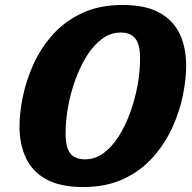

<svg xmlns="http://www.w3.org/2000/svg" viewBox="-20 -740 771 773"><path d="M474 -720Q565.5 -720 621.8 -689Q678 -658 703.8 -603Q729.5 -548 729.5 -475.5Q729.5 -422 716.5 -357Q703.5 -292 674 -227Q644.5 -162 596.2 -107.5Q548 -53 478.2 -20Q408.5 13 314 13Q223 13 166.5 -18Q110 -49 84.2 -104.2Q58.5 -159.5 58.5 -231.5Q58.5 -285 71.8 -350Q85 -415 114.2 -480.2Q143.5 -545.5 191.8 -599.8Q240 -654 309.8 -687Q379.5 -720 474 -720ZM244 -202.5Q244 -146 263.2 -122.2Q282.5 -98.5 322 -98.5Q362.5 -98.5 396.8 -123.5Q431 -148.5 458 -191.2Q485 -234 504.2 -287Q523.5 -340 533.8 -396.5Q544 -453 544 -505Q544 -561 524.8 -585Q505.5 -609 466 -609Q425.5 -609 391.2 -583.8Q357 -558.5 330 -515.8Q303 -473 283.8 -420Q264.5 -367 254.2 -310.8Q244 -254.5 244 -202.5Z"/></svg>

Font: Newsreader 6pt
Style: Bold Italic
Weight: 700
Italic angle: -17°
Designer: Hugues Gentile
Foundry: Production Type
Version: Version 1.003; ttfautohint (v1.8.3)